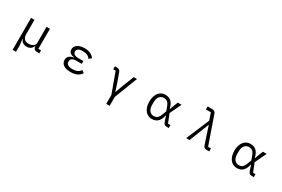

<svg xmlns="http://www.w3.org/2000/svg" viewBox="128 -2238 5744 3909"><g transform="rotate(30 3000.0 -283.5)"><path d="M265 210V-541H345V-208Q345 -134 380 -96.5Q415 -59 483 -59Q543 -59 586 -87Q629 -115 629 -167V-541H709V-70H772V0H716Q675 0 652 -23.5Q629 -47 629 -88H625Q584 13 478 13Q423 13 385 -13.5Q347 -40 332 -88H328L345 67V210Z M1283 -144Q1283 -255 1428 -278V-282Q1366 -289 1331 -318.5Q1296 -348 1296 -398Q1296 -443 1323 -478Q1350 -513 1400.5 -533Q1451 -553 1520 -553Q1602 -553 1661 -525.5Q1720 -498 1751 -449L1692 -403Q1670 -441 1626 -461.5Q1582 -482 1519 -482Q1450 -482 1416 -459.5Q1382 -437 1382 -405V-393Q1382 -358 1414 -335.5Q1446 -313 1499 -313H1627V-246H1499Q1436 -246 1403 -224Q1370 -202 1370 -160V-146Q1370 -104 1407 -81Q1444 -58 1516 -58Q1648 -58 1699 -144L1757 -103Q1688 13 1510 13Q1398 13 1340.5 -29Q1283 -71 1283 -144Z M2466 210V0L2294 -471H2237V-541H2284Q2318 -541 2338.5 -527.5Q2359 -514 2371 -482L2449 -264L2504 -95H2509L2569 -264L2678 -541H2755L2546 0V210Z M3202 -271Q3202 -356 3229 -420Q3256 -484 3305.5 -519Q3355 -554 3420 -554Q3507 -554 3560 -503Q3613 -452 3637 -346H3641L3682 -460L3716 -541H3804L3676 -273L3757 -70H3814V0H3766Q3727 0 3708 -18.5Q3689 -37 3674 -84L3639 -195H3635Q3611 -89 3559.5 -38Q3508 13 3420 13Q3355 13 3305.5 -22Q3256 -57 3229 -121.5Q3202 -186 3202 -271ZM3568 -184 3600 -271 3568 -358Q3542 -430 3508.5 -456.5Q3475 -483 3420 -483Q3384 -483 3353 -463Q3322 -443 3303.5 -403.5Q3285 -364 3285 -309V-233Q3285 -178 3303.5 -138.5Q3322 -99 3353 -78.5Q3384 -58 3420 -58Q3475 -58 3508 -84.5Q3541 -111 3568 -184Z M4224 0 4453 -542 4396 -707H4280V-777H4388Q4424 -777 4443 -763.5Q4462 -750 4473 -719L4699 -70H4766V0H4709Q4672 0 4652 -14Q4632 -28 4622 -58L4550 -274L4489 -460H4484L4411 -274L4303 0Z M5202 -271Q5202 -356 5229 -420Q5256 -484 5305.5 -519Q5355 -554 5420 -554Q5507 -554 5560 -503Q5613 -452 5637 -346H5641L5682 -460L5716 -541H5804L5676 -273L5757 -70H5814V0H5766Q5727 0 5708 -18.5Q5689 -37 5674 -84L5639 -195H5635Q5611 -89 5559.5 -38Q5508 13 5420 13Q5355 13 5305.5 -22Q5256 -57 5229 -121.5Q5202 -186 5202 -271ZM5568 -184 5600 -271 5568 -358Q5542 -430 5508.5 -456.5Q5475 -483 5420 -483Q5384 -483 5353 -463Q5322 -443 5303.5 -403.5Q5285 -364 5285 -309V-233Q5285 -178 5303.5 -138.5Q5322 -99 5353 -78.5Q5384 -58 5420 -58Q5475 -58 5508 -84.5Q5541 -111 5568 -184Z"/></g></svg>

Font: IBM Plex Sans JP
Style: Regular
Weight: 400
Designer: Mike Abbink; Paul van der Laan; Pieter van Rosmalen; Wujin Sim; Yejin Wi; Jinhee Kim; Boomi Park; Yona Kim; Kichan Ma
Foundry: Sandoll Inc.
Version: Version 1.000